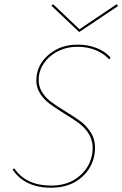

<svg xmlns="http://www.w3.org/2000/svg" viewBox="-20 -872 573 899"><path d="M351 -722 221 -845 229 -852 352 -735 526 -852 533 -844ZM498 -602 491 -594Q467 -621 428.5 -637Q390 -653 343 -653Q297 -653 259.5 -636Q222 -619 197.5 -591Q173 -563 165 -531Q161 -515 161 -498Q161 -465 178 -439Q195 -413 220 -394.5Q245 -376 287 -350Q332 -323 359.5 -302Q387 -281 406 -250.5Q425 -220 425 -180Q425 -157 420 -137Q405 -74 352 -33.5Q299 7 218 7Q158 7 112.5 -14.5Q67 -36 39 -78L47 -84Q73 -44 117 -23.5Q161 -3 219 -3Q295 -3 345 -42Q395 -81 409 -138Q414 -157 414 -179Q414 -216 396 -245Q378 -274 350.5 -294.5Q323 -315 280 -341Q235 -369 210 -388Q185 -407 167.5 -434.5Q150 -462 150 -497Q150 -512 155 -534Q168 -587 219.5 -625Q271 -663 344 -663Q392 -663 432.5 -647Q473 -631 498 -602Z"/></svg>

Font: Ysabeau Infant Hairline
Style: Italic
Weight: 100
Italic angle: -12°
Designer: Christian Thalmann (Catharsis Fonts)
Version: Version 0.003